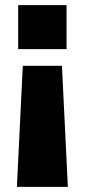

<svg xmlns="http://www.w3.org/2000/svg" viewBox="-20 -534 331 750"><path d="M69 -277H222L245 196H46ZM51 -514H240V-342H51Z"/></svg>

Font: Special Gothic Extended Bold
Style: Regular
Weight: 700
Width: 7
Designer: Alistair McCready
Foundry: Monolith
Version: Version 1.000; ttfautohint (v1.8.4.7-5d5b)